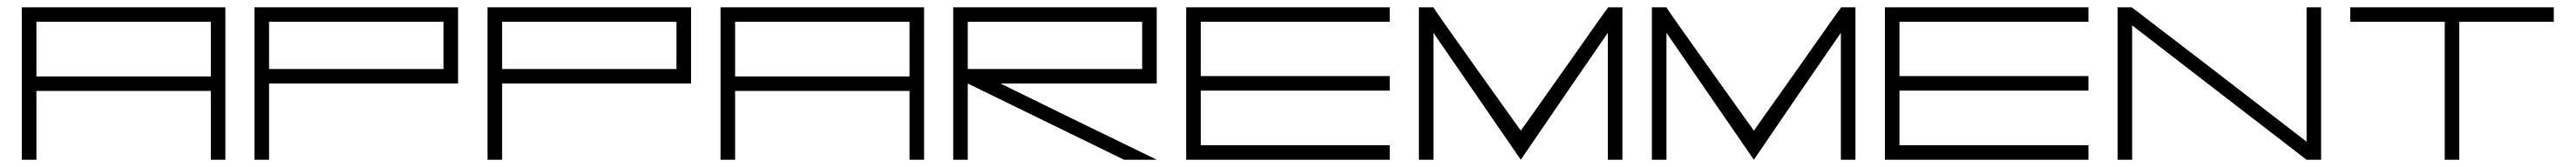

<svg xmlns="http://www.w3.org/2000/svg" viewBox="-20 -440 7082 460"><path d="M40 0Q40 0 40 -210Q40 -419.9 40 -419.9Q226.6 -419.9 599.6 -419.9Q599.6 -314.5 599.6 0Q589.8 0 559.6 0Q559.6 -47.9 559.6 -189.5Q440.4 -189.5 80.1 -189.5Q80.1 -142.6 80.1 0Q70.3 0 40 0ZM80.1 -379.9Q80.1 -342.8 80.1 -229.5Q200.2 -229.5 559.6 -229.5Q559.6 -267.6 559.6 -379.9Q440.4 -379.9 80.1 -379.9Z M679.7 -419.9Q769.5 -419.9 939.5 -419.9Q1109.4 -419.9 1239.3 -419.9Q1239.3 -389.6 1239.3 -320.3Q1239.3 -250 1239.3 -210Q1066.4 -210 719.7 -210Q719.7 -129.9 719.7 -89.8Q719.7 -49.8 719.7 0Q710 0 700.2 0Q690.4 0 679.7 0Q679.7 -139.6 679.7 -419.9ZM1199.2 -250Q1199.2 -282.2 1199.2 -379.9Q1080.1 -379.9 719.7 -379.9Q719.7 -347.7 719.7 -250Q839.8 -250 1199.2 -250Z M1320.3 -419.9Q1410.2 -419.9 1580.1 -419.9Q1750 -419.9 1879.9 -419.9Q1879.9 -389.6 1879.9 -320.3Q1879.9 -250 1879.9 -210Q1707 -210 1360.4 -210Q1360.4 -129.9 1360.4 -89.8Q1360.4 -49.8 1360.4 0Q1350.6 0 1340.8 0Q1331.1 0 1320.3 0Q1320.3 -139.6 1320.3 -419.9ZM1839.8 -250Q1839.8 -282.2 1839.8 -379.9Q1720.7 -379.9 1360.4 -379.9Q1360.4 -347.7 1360.4 -250Q1480.5 -250 1839.8 -250Z M1960.9 0Q1960.9 0 1960.9 -210Q1960.9 -419.9 1960.9 -419.9Q2147.5 -419.9 2520.5 -419.9Q2520.5 -314.5 2520.5 0Q2510.7 0 2480.5 0Q2480.5 -47.9 2480.5 -189.5Q2361.3 -189.5 2001 -189.5Q2001 -142.6 2001 0Q1991.2 0 1960.9 0ZM2001 -379.9Q2001 -342.8 2001 -229.5Q2121.1 -229.5 2480.5 -229.5Q2480.5 -267.6 2480.5 -379.9Q2361.3 -379.9 2001 -379.9Z M2600.6 0Q2600.6 -99.6 2600.6 -207Q2600.6 -315.4 2600.6 -419.9Q2640.6 -419.9 2830.1 -419.9Q3020.5 -419.9 3160.2 -419.9Q3160.2 -360.4 3160.2 -311.5Q3160.2 -262.7 3160.2 -210Q3050.8 -210 2940.4 -210Q2830.1 -210 2730.5 -210Q2873 -139.6 3160.2 0Q3137.7 0 3070.3 0Q2962.9 -52.7 2640.6 -210Q2640.6 -190.4 2640.6 -115.2Q2640.6 -40 2640.6 0Q2631.8 0 2621.1 0Q2610.4 0 2600.6 0ZM2640.6 -379.9Q2640.6 -347.7 2640.6 -250Q2760.7 -250 3120.1 -250Q3120.1 -282.2 3120.1 -379.9Q3030.3 -379.9 2880.9 -379.9Q2730.5 -379.9 2640.6 -379.9Z M3800.8 -379.9Q3670.9 -379.9 3281.2 -379.9Q3281.2 -370.1 3281.2 -299.8Q3281.2 -230.5 3281.2 -230.5Q3454.1 -230.5 3800.8 -230.5Q3800.8 -219.7 3800.8 -190.4Q3670.9 -190.4 3281.2 -190.4Q3281.2 -152.3 3281.2 -40Q3411.1 -40 3800.8 -40Q3800.8 -30.3 3800.8 0Q3686.5 0 3568.4 0Q3451.2 0 3340.8 0Q3307.6 0 3241.2 0Q3241.2 -105.5 3241.2 -419.9Q3411.1 -419.9 3536.1 -419.9Q3661.1 -419.9 3800.8 -419.9Q3800.8 -406.2 3800.8 -379.9Z M4400.4 0Q4400.4 -87.9 4400.4 -349.6Q4400.4 -349.6 4280.3 -174.8Q4161.1 0 4161.1 0Q4161.1 0 4041 -174.8Q3920.9 -349.6 3920.9 -349.6Q3920.9 -276.4 3920.9 -129.9Q3920.9 -99.6 3920.9 -49.8Q3920.9 0 3920.9 0Q3901.4 0 3895.5 0Q3890.6 0 3880.9 0Q3880.9 -34.2 3880.9 -72.3Q3880.9 -111.3 3880.9 -151.4Q3880.9 -224.6 3880.9 -296.9Q3880.9 -369.1 3880.9 -419.9Q3901.4 -419.9 3907.2 -419.9Q3909.2 -419.9 3911.1 -419.9Q3915 -419.9 3920.9 -419.9Q3918.9 -419.9 4040 -250Q4161.1 -80.1 4161.1 -80.1Q4161.1 -80.1 4281.2 -250Q4400.4 -419.9 4401.4 -419.9Q4420.9 -419.9 4425.8 -419.9Q4430.7 -419.9 4440.4 -419.9Q4440.4 -280.3 4440.4 0Q4430.7 0 4400.4 0Z M5041 0Q5041 -87.9 5041 -349.6Q5041 -349.6 4920.9 -174.8Q4801.8 0 4801.8 0Q4801.8 0 4681.6 -174.8Q4561.5 -349.6 4561.5 -349.6Q4561.5 -276.4 4561.5 -129.9Q4561.5 -99.6 4561.5 -49.8Q4561.5 0 4561.5 0Q4542 0 4536.1 0Q4531.2 0 4521.5 0Q4521.5 -34.2 4521.5 -72.3Q4521.5 -111.3 4521.5 -151.4Q4521.5 -224.6 4521.5 -296.9Q4521.5 -369.1 4521.5 -419.9Q4542 -419.9 4547.9 -419.9Q4549.8 -419.9 4551.8 -419.9Q4555.7 -419.9 4561.5 -419.9Q4559.6 -419.9 4680.7 -250Q4801.8 -80.1 4801.8 -80.1Q4801.8 -80.1 4921.9 -250Q5041 -419.9 5042 -419.9Q5061.5 -419.9 5066.4 -419.9Q5071.3 -419.9 5081.1 -419.9Q5081.1 -280.3 5081.1 0Q5071.3 0 5041 0Z M5721.7 -379.9Q5591.8 -379.9 5202.1 -379.9Q5202.1 -370.1 5202.1 -299.8Q5202.1 -230.5 5202.1 -230.5Q5375 -230.5 5721.7 -230.5Q5721.7 -219.7 5721.7 -190.4Q5591.8 -190.4 5202.1 -190.4Q5202.1 -152.3 5202.1 -40Q5332 -40 5721.7 -40Q5721.7 -30.3 5721.7 0Q5607.4 0 5489.3 0Q5372.1 0 5261.7 0Q5228.5 0 5162.1 0Q5162.1 -105.5 5162.1 -419.9Q5332 -419.9 5457 -419.9Q5582 -419.9 5721.7 -419.9Q5721.7 -406.2 5721.7 -379.9Z M5801.8 0Q5801.8 -80.1 5801.8 -197.3Q5801.8 -314.5 5801.8 -419.9Q5814.5 -419.9 5840.8 -419.9Q5840.8 -419.9 6081.1 -235.4Q6321.3 -49.8 6321.3 -49.8Q6321.3 -89.8 6321.3 -245.1Q6321.3 -400.4 6321.3 -419.9Q6335 -419.9 6361.3 -419.9Q6361.3 -315.4 6361.3 0Q6351.6 0 6341.8 0Q6332 0 6321.3 0Q6321.3 0 6082 -184.6Q5841.8 -370.1 5841.8 -370.1Q5841.8 -247.1 5841.8 0Q5832 0 5801.8 0Z M6441.4 -419.9Q6441.4 -419.9 6721.7 -419.9Q7001 -419.9 7001 -419.9Q7001 -406.2 7001 -379.9Q6936.5 -379.9 6741.2 -379.9Q6741.2 -285.2 6741.2 0Q6731.4 0 6721.7 0Q6710.9 0 6701.2 0Q6701.2 -127 6701.2 -379.9Q6636.7 -379.9 6441.4 -379.9Q6441.4 -389.6 6441.4 -419.9Z"/></svg>

Font: Cataluna 
Style: Lite
Weight: 400
Version: Version 1.0